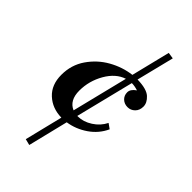

<svg xmlns="http://www.w3.org/2000/svg" viewBox="-199 -544 727 727"><g transform="rotate(45 164.0 -181.0)"><path d="M117.2 128.9 92.3 122.6 129.9 -30.3Q80.6 -31.2 47.9 -61.5Q15.1 -91.8 15.1 -145Q15.1 -198.2 43.7 -239.5Q72.3 -280.8 115.2 -304.9Q158.2 -329.1 205.6 -335L244.1 -491.2L269.5 -487.3L231.9 -336.4Q281.7 -335.4 301 -317.6Q320.3 -299.8 320.3 -279.8Q320.3 -259.8 308.1 -247.6Q295.9 -235.4 278.8 -235.4Q261.7 -235.4 250 -246.3Q238.3 -257.3 238.3 -274.4Q238.3 -291.5 259.3 -305.7Q241.2 -311.5 226.1 -311.5L168 -77.6H171.4Q199.7 -77.6 228 -95.7Q256.3 -113.8 270.5 -142.6L290.5 -128.4Q272.5 -88.9 235.8 -63.7Q199.2 -38.6 156.7 -32.2ZM143.1 -82.5 198.7 -307.1Q158.2 -293.9 131.8 -248.3Q105.5 -202.6 105.5 -150.6Q105.5 -98.6 143.1 -82.5Z"/></g></svg>

Font: Niconne
Style: Regular
Weight: 400
Designer: Vernon Adams
Foundry: Vernon Adams
Version: Version 1.002